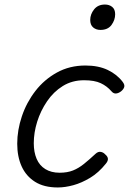

<svg xmlns="http://www.w3.org/2000/svg" viewBox="-20 -808 569 847"><path d="M235 19Q174 19 134.5 -6Q95 -31 75.5 -74Q56 -117 56 -174Q56 -234 76.5 -295Q97 -356 136 -406.5Q175 -457 231 -488Q287 -519 357 -519Q414 -519 455 -499.5Q496 -480 521 -447Q531 -434 528 -424Q525 -414 514 -405Q502 -396 491 -395.5Q480 -395 471 -406Q452 -428 424.5 -441Q397 -454 351 -454Q298 -454 257 -428.5Q216 -403 187.5 -361Q159 -319 144 -271Q129 -223 129 -176Q129 -137 141.5 -107.5Q154 -78 180 -62Q206 -46 243 -46Q277 -46 302 -56Q327 -66 350.5 -85Q374 -104 402 -130Q413 -140 424.5 -138Q436 -136 444 -127Q455 -118 456 -108Q457 -98 447 -86Q415 -46 377.5 -23.5Q340 -1 303.5 9Q267 19 235 19ZM423 -676Q404 -676 391 -687Q378 -698 378 -720Q378 -745 395 -766.5Q412 -788 443 -788Q462 -788 475 -777.5Q488 -767 488 -745Q488 -720 472 -698Q456 -676 423 -676Z"/></svg>

Font: Playwrite CO Light
Style: Regular
Weight: 300
Version: Version 1.002